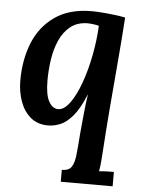

<svg xmlns="http://www.w3.org/2000/svg" viewBox="-54 -554 629 852"><g transform="rotate(5 260.5 -128.0)"><path d="M320 -511Q339 -511 366 -509Q393 -507 421 -503.5Q449 -500 470 -496Q464 -403 455 -299.5Q446 -196 437.5 -92Q429 12 423 107Q422 123 420 148Q418 173 414 194Q430 192 449 191.5Q468 191 480 191V255H249V202Q280 202 292 184Q304 166 308 129.5Q312 93 316 35Q320 -8 324.5 -54Q329 -100 335 -140H334Q308 -76 280 -43.5Q252 -11 224.5 0Q197 11 171 11Q124 11 93 -15Q62 -41 46.5 -84Q31 -127 31 -177Q31 -270 61.5 -345.5Q92 -421 156.5 -466Q221 -511 320 -511ZM305 -456Q260 -455 230 -431Q200 -407 182.5 -367.5Q165 -328 158 -281Q151 -234 151 -188Q151 -124 167.5 -94.5Q184 -65 209 -65Q236 -65 261.5 -100.5Q287 -136 307.5 -193Q328 -250 341 -317.5Q354 -385 357 -449Q348 -452 332 -454Q316 -456 305 -456Z"/></g></svg>

Font: Lora SemiBold
Style: Italic
Weight: 600
Italic angle: -3°
Designer: Olga Karpushina, Alexei Vanyashin (Cyrillic)
Foundry: Cyreal
Version: Version 3.011; ttfautohint (v1.8.4.7-5d5b)